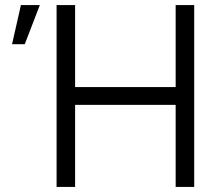

<svg xmlns="http://www.w3.org/2000/svg" viewBox="-20 -740 858 760"><path d="M204 0V-720H277.3V-395.3H675.3V-720H748.7V0H675.3V-325H277.3V0ZM62.8 -720 27.7 -565H78L137.7 -720Z"/></svg>

Font: Hauora
Style: Regular
Weight: 400
Designer: Wayne Shih
Foundry: WCYS
Version: Version 1.001